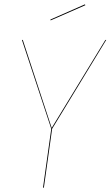

<svg xmlns="http://www.w3.org/2000/svg" viewBox="-20 -864 509 884"><path d="M220 -271 182 0H178L216 -271L81 -680H85L218 -275L465 -680H469ZM373 -840 213 -770 212 -774 371 -844Z"/></svg>

Font: Fira Sans Condensed Four
Style: Italic
Weight: 100
Width: 3
Italic angle: -8°
Designer: bBox Type GmbH & Carrois Corporate GbR & Edenspiekermann AG
Foundry: bBox Type GmbH & Carrois Corporate GbR & Edenspiekermann AG
Version: Version 4.301